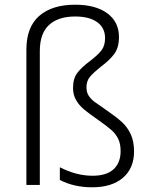

<svg xmlns="http://www.w3.org/2000/svg" viewBox="-20 -785 640 815"><path d="M234 -21V-75Q304 -39 373 -39Q432 -39 462 -66.5Q492 -94 492 -144Q492 -174 482 -195Q472 -216 453.5 -232.5Q435 -249 398 -275Q356 -304 335.5 -321.5Q315 -339 302.5 -361Q290 -383 290 -412Q290 -452 308.5 -476Q327 -500 362 -526Q395 -551 410.5 -571Q426 -591 426 -623Q426 -667 392.5 -691Q359 -715 299 -715Q227 -715 188 -679Q149 -643 149 -568V0H92V-574Q92 -670 146.5 -717.5Q201 -765 299 -765Q386 -765 435.5 -728.5Q485 -692 485 -628Q485 -583 465 -556Q445 -529 407 -501Q376 -476 361.5 -458.5Q347 -441 347 -414Q347 -394 356 -379.5Q365 -365 381 -353Q397 -341 438 -313Q477 -286 499 -265.5Q521 -245 535 -215Q549 -185 549 -142Q549 -71 502 -30.5Q455 10 371 10Q294 10 234 -21Z"/></svg>

Font: Noto Sans Mono UI Light
Style: Regular
Weight: 300
Monospace: yes
Designer: Monotype Design team
Foundry: Monotype Imaging Inc.
Version: Version 1.000